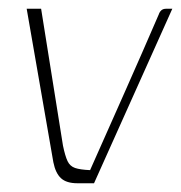

<svg xmlns="http://www.w3.org/2000/svg" viewBox="-20 -419 414 439"><path d="M157 0Q132 0 119.5 -11.5Q107 -23 102 -48L41 -399H74L124 -86Q129 -62 134.5 -50.5Q140 -39 151.5 -35Q163 -31 186 -30Q226 -120 265.5 -209Q305 -298 343 -386Q345 -392 349 -395.5Q353 -399 360 -399H374L195 0Z"/></svg>

Font: Genos ExtraLight
Style: Italic
Weight: 250
Italic angle: -8°
Designer: Robert E. Leuschke
Foundry: Robert E. Leuschke
Version: Version 1.010